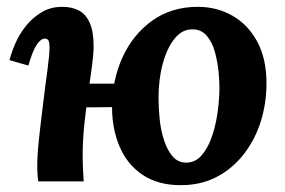

<svg xmlns="http://www.w3.org/2000/svg" viewBox="-20 -531 835 562"><path d="M92 0Q90 -15 89.5 -26.5Q89 -38 89 -48Q89 -69 91.5 -97.5Q94 -126 98 -159.5Q102 -193 106 -226Q109 -253 112.5 -278.5Q116 -304 119 -326.5Q122 -349 123.5 -366Q125 -383 125 -392Q125 -406 122 -412Q119 -418 111 -418Q100 -418 88 -401Q76 -384 63 -339L8 -355Q13 -376 24.5 -403Q36 -430 55.5 -454.5Q75 -479 101.5 -495Q128 -511 162 -511Q190 -511 210.5 -500.5Q231 -490 242.5 -464.5Q254 -439 254 -395Q254 -375 249.5 -339.5Q245 -304 238.5 -260Q232 -216 227 -168.5Q222 -121 222 -77Q222 -55 223 -34Q224 -13 225 0ZM509 11Q442 11 397 -19.5Q352 -50 330 -102Q308 -154 308 -216Q308 -296 338.5 -363Q369 -430 425.5 -470.5Q482 -511 559 -511Q615 -511 660.5 -485Q706 -459 733 -409Q760 -359 760 -288Q760 -228 743 -174.5Q726 -121 693 -79Q660 -37 614 -13Q568 11 509 11ZM525 -55Q551 -55 569 -75Q587 -95 598.5 -126.5Q610 -158 615.5 -193Q621 -228 622 -259Q623 -286 620 -318Q617 -350 609 -379Q601 -408 585 -426.5Q569 -445 544 -445Q514 -446 491.5 -418.5Q469 -391 456.5 -345Q444 -299 444 -244Q444 -214 447.5 -181Q451 -148 460.5 -119.5Q470 -91 485.5 -73Q501 -55 525 -55ZM162 -216 168 -286H371L367 -218Z"/></svg>

Font: Lora
Style: Bold Italic
Weight: 700
Italic angle: -3°
Designer: Olga Karpushina, Alexei Vanyashin (Cyrillic)
Foundry: Cyreal
Version: Version 3.004